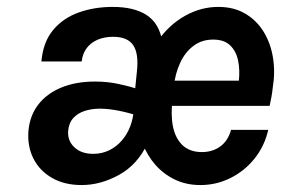

<svg xmlns="http://www.w3.org/2000/svg" viewBox="-20 -519 825 553"><path d="M61.9 -142Q65.9 -186.3 90.4 -218Q115 -249.7 156.7 -266.9Q198.5 -284.1 253.9 -284.1Q288.9 -284.1 320.4 -277.4Q351.9 -270.8 383.7 -260.7L367.2 -242.4L374.3 -313Q380 -364.6 363.7 -388.8Q347.4 -413 305.7 -413Q280.6 -413 261.1 -404.6Q241.6 -396.2 229.7 -380.4Q217.8 -364.6 215.3 -341.9H99.2Q104.2 -398.4 133.3 -433Q162.5 -467.5 207.3 -483.3Q252 -499.1 304.5 -499.1Q366.4 -499.1 402.5 -475.5Q438.7 -452 447.6 -398.8L434.3 -401.1Q467.2 -447.8 513 -473.5Q558.7 -499.1 608.8 -499.1Q653.5 -499.1 686.2 -479.8Q719 -460.5 739.2 -427.7Q759.5 -394.8 766.2 -353.1Q773 -311.4 765.6 -266.8Q764.2 -253.4 761.9 -240.5Q759.7 -227.7 756.6 -214H452.6L477.3 -233.8Q471.3 -190 478 -155.5Q484.8 -120.9 505.6 -100.9Q526.5 -81 561.6 -81Q592.3 -81 614.6 -97.3Q636.9 -113.7 645.5 -145H752.6Q742 -98.4 713.3 -62.5Q684.5 -26.5 643.9 -6.3Q603.3 14 557 14Q516.8 14 484.1 -1.6Q451.4 -17.2 427.7 -44.1Q404 -71 390.9 -105.6L404.8 -105.9Q376.6 -45.2 323.3 -15.6Q270 14 215 14Q165.5 14 129.8 -6.6Q94 -27.1 76.2 -62.5Q58.5 -97.9 61.9 -142ZM176.3 -142Q174.2 -113.5 194.3 -94.7Q214.3 -75.9 248.3 -75.9Q273 -75.9 293.8 -85.8Q314.6 -95.8 330.3 -113.6Q345.9 -131.4 355 -155Q364.1 -178.5 365.5 -205.6L374.6 -186.1Q352.5 -193.9 322.7 -200Q292.8 -206 267.5 -206Q245 -206 224.8 -199.8Q204.7 -193.5 191.6 -179.5Q178.4 -165.6 176.3 -142ZM480.3 -268.4 460.5 -286.6H668Q671.2 -317.6 665.8 -344.5Q660.3 -371.3 643.1 -388.1Q626 -405 593.7 -405Q561.1 -405 536.9 -386.6Q512.7 -368.3 498.6 -337.3Q484.4 -306.4 480.3 -268.4Z"/></svg>

Font: Karla
Style: Italic
Weight: 400
Italic angle: -8°
Designer: Jonathan Pinhorn
Version: Version 2.004;gftools[0.9.33]